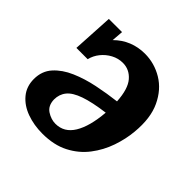

<svg xmlns="http://www.w3.org/2000/svg" viewBox="-141 -643 782 782"><g transform="rotate(45 250.0 -252.0)"><path d="M204 11Q155 11 113.5 -4Q72 -19 47 -49Q22 -79 22 -122Q22 -168 50 -199Q78 -230 123 -249.5Q168 -269 221.5 -280Q275 -291 326 -297Q322 -365 296 -395Q270 -425 232 -425Q206 -425 182.5 -412.5Q159 -400 142.5 -379.5Q126 -359 120 -334H55L65 -511H141L137 -461Q164 -488 197.5 -501.5Q231 -515 269 -515Q324 -515 371.5 -486.5Q419 -458 445.5 -401.5Q472 -345 464 -261Q460 -215 443.5 -167Q427 -119 396 -78.5Q365 -38 317.5 -13.5Q270 11 204 11ZM213 -55Q263 -55 291 -101Q319 -147 326 -232Q257 -223 215.5 -208.5Q174 -194 156.5 -172.5Q139 -151 139 -121Q140 -86 164 -70.5Q188 -55 213 -55Z"/></g></svg>

Font: Lora Italic
Style: Italic
Weight: 400
Italic angle: -3°
Designer: Olga Karpushina, Alexei Vanyashin (Cyrillic)
Foundry: Cyreal
Version: Version 2.210; ttfautohint (v1.8.1.43-b0c9)